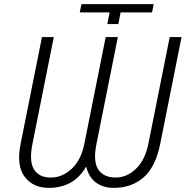

<svg xmlns="http://www.w3.org/2000/svg" viewBox="-20 -888 888 918"><path d="M361.3 -828.6 369.6 -868.2H714.8L707 -828.6H556.6L545.9 -772.9H493.2L503.9 -828.6ZM791.5 -710.9 689.5 -200.7Q673.8 -123 630.1 -81.1Q586.4 -39.1 533.7 -39.1Q475.1 -39.1 449.7 -77.9Q424.3 -116.7 441.4 -200.7L543.5 -710.9H485.4L383.3 -200.7Q367.7 -123 322.8 -81.1Q277.8 -39.1 223.1 -39.1Q167 -39.1 142.6 -77.9Q118.2 -116.7 135.3 -200.7L237.3 -710.9H180.7L78.6 -200.7Q57.6 -97.7 97.4 -43.7Q137.2 10.3 213.4 10.3Q271 10.3 315.9 -13.9Q360.8 -38.1 392.1 -91.8Q404.3 -40.5 439 -15.1Q473.6 10.3 523.9 10.3Q608.4 10.3 666 -39.3Q723.6 -88.9 746.1 -200.7L848.1 -710.9Z"/></svg>

Font: Franko
Style: Light Italic
Weight: 300
Designer: Google
Version: Version 1.200310; 2013